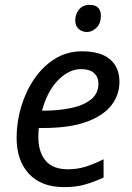

<svg xmlns="http://www.w3.org/2000/svg" viewBox="-20 -756 539 786"><path d="M242 10Q149 10 98.5 -44.5Q48 -99 48 -192Q48 -256 66.5 -318.5Q85 -381 120 -432.5Q155 -484 204.5 -515Q254 -546 316 -546Q392 -546 430.5 -513Q469 -480 469 -421Q469 -368 436.5 -325.5Q404 -283 335 -257.5Q266 -232 156 -232H139Q138 -223 137.5 -213Q137 -203 137 -195Q137 -134 166.5 -98.5Q196 -63 258 -63Q296 -63 330 -73.5Q364 -84 404 -104V-29Q366 -12 329.5 -1Q293 10 242 10ZM152 -303H159Q219 -303 270 -313.5Q321 -324 352 -348.5Q383 -373 383 -414Q383 -440 365.5 -456.5Q348 -473 311 -473Q263 -473 218.5 -428.5Q174 -384 152 -303ZM336 -625Q316 -625 302 -637.5Q288 -650 288 -672Q288 -698 303.5 -717Q319 -736 347 -736Q393 -736 393 -691Q393 -660 375 -642.5Q357 -625 336 -625Z"/></svg>

Font: BC Sans
Style: Italic
Weight: 400
Italic angle: -12°
Designer: Monotype Design Team
Designer: Province of B.C.
Foundry: Monotype Imaging Inc.
Version: Version 2.000;GOOG;noto-source:20170915:90ef993387c0